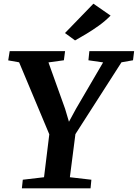

<svg xmlns="http://www.w3.org/2000/svg" viewBox="-20 -1020 746 1040"><path d="M98.5 0 103.5 -46.5 218.5 -60 247 -292.5 83.5 -682.5 24.5 -693 32.5 -743H332.5L326 -693.5L242.5 -682L332.5 -431L353.5 -360.5L391.5 -430.5L538.5 -682L459 -693.5L464 -743H706.5L700.5 -693.5L638 -682.5L388.5 -293.5L358.5 -60L475 -46.5L470.5 0ZM386.5 -801 332 -841 486 -1000 579 -935.5Q549.5 -905.5 514.5 -880.5Q479.5 -855.5 446 -835.5Q412.5 -815.5 386.5 -801Z"/></svg>

Font: Merriweather
Style: Bold Italic
Weight: 700
Italic angle: -7.8°
Version: Version 2.101